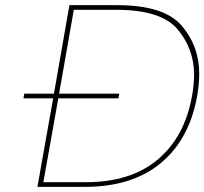

<svg xmlns="http://www.w3.org/2000/svg" viewBox="-20 -724 792 744"><path d="M434 -704Q616 -704 684 -624.5Q752 -545 752 -439Q752 -398 744 -352Q714 -184 603 -92Q492 0 310 0H125L186 -343H71L74 -361H189L249 -704ZM313 -18Q487 -18 591.5 -106Q696 -194 724 -352Q732 -396 732 -434Q732 -534 668.5 -610Q605 -686 431 -686H266L209 -361H442L439 -343H206L148 -18Z"/></svg>

Font: Fz Poppins Thin
Style: Italic
Weight: 100
Italic angle: -10°
Designer: Ninad Kale (Devanagari), Jonny Pinhorn (Latin)
Foundry: Indian Type Foundry
Version: Vit hóa bi Vntype.Com & FontZin.Com